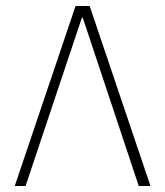

<svg xmlns="http://www.w3.org/2000/svg" viewBox="-20 -618 549 638"><path d="M29 0H65L252 -559H255L441 0H480L278 -598H231Z"/></svg>

Font: IBM Plex Arabic ExtraLight
Style: Regular
Weight: 200
Designer: Mike Abbink, Paul van der Laan, Pieter van Rosmalen, Wael Morcos, Khajak Apelian
Foundry: Bold Monday
Version: Version 1.0